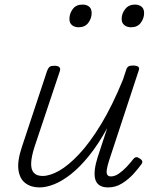

<svg xmlns="http://www.w3.org/2000/svg" viewBox="-20 -802 686 838"><path d="M152 16Q116 16 91 -2.5Q66 -21 60.5 -60.5Q55 -100 76 -162L186 -494Q191 -506 197 -510.5Q203 -515 217 -515Q233 -515 239 -509Q245 -503 241 -491L130 -159Q117 -118 116 -90Q115 -62 127.5 -48Q140 -34 166 -34Q198 -34 238.5 -57Q279 -80 325.5 -129.5Q372 -179 421 -259.5Q470 -340 517 -455L530 -495Q534 -508 540.5 -512Q547 -516 560 -516Q577 -516 583.5 -510.5Q590 -505 585 -493L456 -101Q448 -76 446 -61Q444 -46 448.5 -39Q453 -32 464 -32Q481 -32 498.5 -44Q516 -56 532.5 -73.5Q549 -91 562 -108Q569 -116 575.5 -116Q582 -116 590 -110Q600 -104 601 -97.5Q602 -91 597 -85Q585 -68 563.5 -44Q542 -20 513.5 -2Q485 16 452 16Q428 16 414 6.5Q400 -3 395.5 -20.5Q391 -38 394 -62.5Q397 -87 406 -115L448 -243Q409 -172 369 -122.5Q329 -73 290.5 -42.5Q252 -12 217 2Q182 16 152 16ZM323 -683Q305 -683 294 -692.5Q283 -702 283 -719Q283 -743 297.5 -762.5Q312 -782 340 -782Q358 -782 369 -773Q380 -764 380 -745Q380 -722 365.5 -702.5Q351 -683 323 -683ZM552 -683Q534 -683 522.5 -692.5Q511 -702 511 -719Q511 -743 526.5 -762.5Q542 -782 569 -782Q586 -782 597.5 -773Q609 -764 609 -745Q609 -722 594.5 -702.5Q580 -683 552 -683Z"/></svg>

Font: Playwrite US Trad ExtraLight
Style: Regular
Weight: 250
Designer: Veronika Burian, José Scaglione
Foundry: TypeTogether
Version: Version 1.003